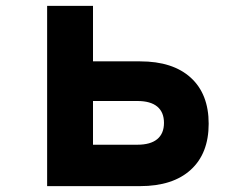

<svg xmlns="http://www.w3.org/2000/svg" viewBox="-20 -633 790 653"><path d="M140.3 -613.1H296.3V-424.3H456.6Q567.8 -424.3 628.7 -368.9Q689.7 -313.4 689.7 -212.2Q689.7 -110.9 628.7 -55.5Q567.8 0 456.5 0H140.3ZM537.7 -215.1Q537.7 -251.6 514.7 -270.6Q491.8 -289.5 447.3 -289.5H296.3V-140.8H447.3Q491.8 -140.8 514.7 -159.7Q537.7 -178.7 537.7 -215.1Z"/></svg>

Font: Martian Mono sWd Rg
Style: Regular
Weight: 400
Width: 6
Monospace: yes
Designer: Roman Shamin
Foundry: Evil Martians
Version: Version 1.000